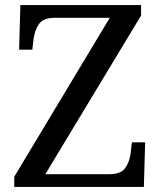

<svg xmlns="http://www.w3.org/2000/svg" viewBox="-20 -734 632 754"><path d="M36 0V-40L411 -664H194Q150 -664 133 -639.5Q116 -615 112 -582L107 -539H55L60 -714H534V-673L158 -50H410Q455 -50 472 -74.5Q489 -99 493 -132L498 -175H550L545 0Z"/></svg>

Font: Noto Serif Oriya
Style: Regular
Weight: 400
Designer: David Williams
Foundry: Google LLC, David Williams
Version: Version 1.051; ttfautohint (v1.8.4.7-5d5b)